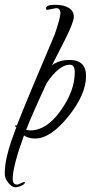

<svg xmlns="http://www.w3.org/2000/svg" viewBox="-80 -544 379 801"><path d="M-17 237Q-30 237 -45 219Q-60 201 -60 182Q-60 147 -52 111.5Q-44 76 -31 39L-12 -13Q-16 -13 -16 -17Q-16 -21 -14 -23L-10 -20Q20 -96 60 -191.5Q100 -287 149 -402Q172 -471 172 -489Q172 -510 154 -510L119 -503Q112 -503 112 -509Q112 -524 149 -524Q187 -524 207 -511Q228 -498 228 -474Q228 -451 189 -374L137 -272Q168 -294 209 -294Q279 -294 279 -227Q279 -150 205 -58Q131 34 66 34Q39 34 20 21Q-27 150 -27 202Q-27 226 -9 226Q-4 226 8 220Q19 215 21.5 215Q24 215 24 217Q24 224 10 230.5Q-4 237 -17 237ZM47 0Q114 0 172 -81Q232 -164 232 -243Q232 -274 211 -274Q167 -274 115 -198Q83 -129 61.5 -80Q40 -31 29 -2Q35 -1 39.5 -0.5Q44 0 47 0Z"/></svg>

Font: Qwigley
Style: Regular
Weight: 400
Designer: Robert E. Leuschke
Foundry: Robert E. Leuschke
Version: Version 1.010; ttfautohint (v1.8.3)